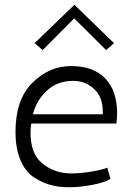

<svg xmlns="http://www.w3.org/2000/svg" viewBox="-20 -781 546 805"><path d="M108 -224Q108 -135 159 -94.5Q210 -54 278 -54Q322 -54 368.5 -62.5Q415 -71 430 -78L443 -31Q420 -16 367.5 -6Q315 4 271.5 4Q228 4 193.5 -5Q159 -14 123 -37Q87 -60 66 -109Q45 -158 45 -229Q45 -361 113 -431Q184 -504 278 -504Q372 -504 421.5 -452Q471 -400 471 -306Q471 -286 468 -263H111Q108 -242 108 -224ZM411 -313Q411 -375 374 -408.5Q337 -442 288 -442Q221 -442 177 -401.5Q133 -361 118 -302H411Q411 -308 411 -313ZM125 -600 292 -761Q450 -607 458 -600L425 -571L291 -704L159 -571Z"/></svg>

Font: Antic Slab
Style: Regular
Weight: 400
Designer: Santiago Orozco
Foundry: Santiago Orozco
Version: Version 001.001